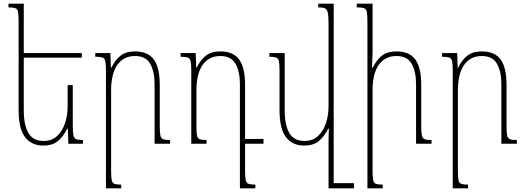

<svg xmlns="http://www.w3.org/2000/svg" viewBox="-20 -780 2850 1042"><path d="M375 -318V-99Q375 -62 378.5 -45.5Q382 -29 394 -24.5Q406 -20 430 -20V0H351L348 -81H344Q325 -41 295.5 -15.5Q266 10 215 10Q151 10 116 -35.5Q81 -81 81 -184V-667Q81 -701 77.5 -716.5Q74 -732 62 -736Q50 -740 26 -740V-760H109V-492H424V-467H109V-182Q109 -102 134 -58.5Q159 -15 217 -15Q261 -15 289.5 -41.5Q318 -68 332.5 -110.5Q347 -153 347 -203V-318Z M903 -20V0H819V-323Q819 -392 795 -434Q771 -476 713 -476Q651 -476 617 -428Q583 -380 583 -289V146Q583 183 586.5 198.5Q590 214 602 218Q614 222 638 222V242H555V-397Q555 -432 551.5 -448Q548 -464 535.5 -468Q523 -472 497 -472V-492H579L582 -412H584Q605 -455 634.5 -478Q664 -501 712 -501Q783 -501 815 -457Q847 -413 847 -320V-95Q847 -60 850.5 -44.5Q854 -29 866 -24.5Q878 -20 903 -20Z M1310 146Q1310 181 1313.5 197Q1317 213 1329 217.5Q1341 222 1366 222V242H1282V-323Q1282 -392 1258 -434Q1234 -476 1176 -476Q1114 -476 1080 -428Q1046 -380 1046 -289V-95Q1046 -59 1049.5 -43.5Q1053 -28 1065 -24Q1077 -20 1101 -20V0H1018V-397Q1018 -432 1014.5 -448Q1011 -464 998.5 -468Q986 -472 960 -472V-492H1042L1045 -412H1047Q1068 -455 1097.5 -478Q1127 -501 1175 -501Q1246 -501 1278 -457Q1310 -413 1310 -320V-26H1410V0H1310Z M1631 10Q1567 10 1532 -35.5Q1497 -81 1497 -184V-399Q1497 -433 1493.5 -448.5Q1490 -464 1478 -468Q1466 -472 1442 -472V-492H1525V-182Q1525 -102 1550 -58.5Q1575 -15 1633 -15Q1677 -15 1705.5 -41.5Q1734 -68 1748.5 -110.5Q1763 -153 1763 -203V-655Q1763 -695 1758.5 -713Q1754 -731 1742 -735.5Q1730 -740 1707 -740V-760H1791V214H1901V242H1763V-5Q1763 -24 1763.5 -43Q1764 -62 1765 -81H1761Q1741 -41 1711.5 -15.5Q1682 10 1631 10Z M2322 -20V0H2238V-323Q2238 -392 2214 -434Q2190 -476 2132 -476Q2070 -476 2036 -428.5Q2002 -381 2002 -291V146Q2002 183 2005.5 198.5Q2009 214 2021 218Q2033 222 2057 222V242H1974V-665Q1974 -700 1970.5 -716Q1967 -732 1954.5 -736Q1942 -740 1916 -740V-760H2002V-496Q2002 -475 2000.5 -454.5Q1999 -434 1999 -413H2003Q2024 -456 2053.5 -478.5Q2083 -501 2131 -501Q2202 -501 2234 -457Q2266 -413 2266 -320V-95Q2266 -60 2269.5 -44.5Q2273 -29 2285 -24.5Q2297 -20 2322 -20Z M2785 -20V0H2701V-323Q2701 -392 2677 -434Q2653 -476 2595 -476Q2533 -476 2499 -428Q2465 -380 2465 -289V146Q2465 183 2468.5 198.5Q2472 214 2484 218Q2496 222 2520 222V242H2437V-397Q2437 -432 2433.5 -448Q2430 -464 2417.5 -468Q2405 -472 2379 -472V-492H2461L2464 -412H2466Q2487 -455 2516.5 -478Q2546 -501 2594 -501Q2665 -501 2697 -457Q2729 -413 2729 -320V-95Q2729 -60 2732.5 -44.5Q2736 -29 2748 -24.5Q2760 -20 2785 -20Z"/></svg>

Font: Noto Serif Armenian Condensed Thin
Style: Regular
Weight: 100
Width: 3
Designer: Monotype Design Team
Foundry: Monotype Imaging Inc.
Version: Version 2.008; ttfautohint (v1.8.4.7-5d5b)